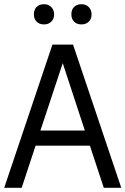

<svg xmlns="http://www.w3.org/2000/svg" viewBox="-20 -892 596 912"><path d="M0 0 229 -680H327L556 0H473L407 -200H149L83 0ZM172 -272H383L278 -592ZM367 -776Q345 -776 332 -789Q319 -802 319 -824Q319 -846 332 -859Q345 -872 367 -872Q388 -872 401.5 -858.5Q415 -845 415 -824Q415 -802 401.5 -789Q388 -776 367 -776ZM189 -776Q167 -776 154 -789Q141 -802 141 -824Q141 -846 154 -859Q167 -872 189 -872Q210 -872 223.5 -858.5Q237 -845 237 -824Q237 -802 223.5 -789Q210 -776 189 -776Z"/></svg>

Font: Imprima
Style: Regular
Weight: 400
Designer: Eduardo Tunni
Foundry: Eduardo Tunni
Version: Version 1.002; ttfautohint (v1.8.4.7-5d5b);gftools[0.9.23]